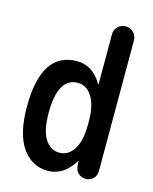

<svg xmlns="http://www.w3.org/2000/svg" viewBox="-114 -826 729 913"><g transform="rotate(15 250.0 -370.0)"><path d="M240.2 -431.6Q143.6 -431.6 142.6 -259.8Q142.6 -171.9 169.4 -129.9Q196.3 -87.9 240.2 -87.9Q284.2 -87.9 311 -129.9Q337.9 -171.9 337.9 -254.9V-264.6Q337.9 -346.7 311 -389.2Q284.2 -431.6 240.2 -431.6ZM210 9.8Q130.9 9.8 83 -58.1Q35.2 -126 35.2 -259.8Q35.2 -529.3 210 -530.3Q288.1 -530.3 334 -451.2Q334 -450.2 335.9 -450.2Q336.9 -450.2 336.9 -451.2V-696.3Q336.9 -718.8 352.5 -734.4Q368.2 -750 391.1 -750Q414.1 -750 429.7 -733.9Q445.3 -717.8 445.3 -696.3V-50.8Q445.3 -29.3 430.2 -14.6Q415 0 393.6 0Q371.1 0 356.4 -14.6Q341.8 -29.3 340.8 -50.8L339.8 -71.3Q339.8 -72.3 338.9 -72.3Q336.9 -72.3 336.9 -71.3Q285.2 9.8 210 9.8Z"/></g></svg>

Font: Rounded Mgen+ 1m medium
Style: Regular
Weight: 500
Designer: [Source Han Sans]
Ryoko NISHIZUKA  (kana & ideographs); Paul D. Hunt (Latin, Greek & Cyrillic); Wenlong ZHANG  (bopomofo
Version: Version 1.059.20150602